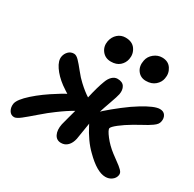

<svg xmlns="http://www.w3.org/2000/svg" viewBox="-180 -949 1181 1168"><g transform="rotate(30 410.5 -365.0)"><path d="M621.1 -592.8Q583 -592.8 561.5 -621.8Q540 -650.9 548.8 -693.8Q554.7 -724.6 580.6 -745.4Q606.4 -766.1 637.2 -766.1Q680.7 -766.1 701.7 -734.1Q722.7 -702.1 714.8 -664.1Q710 -635.7 685.5 -614.3Q661.1 -592.8 621.1 -592.8ZM377.9 -587.9Q337.9 -587.9 315.2 -617.2Q292.5 -646.5 299.8 -686Q306.6 -719.2 329.6 -739.5Q352.5 -759.8 383.8 -759.8Q431.6 -759.8 453.6 -728Q475.6 -696.3 467.8 -657.2Q461.9 -627.9 439.2 -607.9Q416.5 -587.9 377.9 -587.9ZM37.1 -1Q13.7 -1 1.2 -22.2Q-11.2 -43.5 -6.8 -70.8Q-0.5 -103 57.6 -155Q115.7 -207 195.8 -255.9Q219.7 -272 247.1 -286.1Q237.3 -291.5 199.2 -317.9Q151.4 -353.5 124.3 -393.6Q97.2 -433.6 103 -464.8Q106.9 -486.3 122.3 -502.2Q137.7 -518.1 161.1 -518.1Q177.2 -518.1 195.8 -499Q214.4 -480 242.2 -444.8Q270 -409.7 293.9 -388.2Q334.5 -350.6 367.2 -330.1Q385.7 -412.6 403.8 -459Q413.6 -486.8 430.2 -502.4Q446.8 -518.1 466.8 -518.1Q502 -518.1 515.4 -496.3Q528.8 -474.6 522.9 -442.9Q519 -423.3 500 -370.4Q481 -317.4 473.1 -291Q484.4 -302.2 486.8 -304.2Q521 -334.5 571.5 -373.8Q622.1 -413.1 662.1 -437Q744.1 -487.8 782.2 -487.8Q808.6 -487.8 820.3 -469.5Q832 -451.2 827.1 -426.8Q825.2 -415.5 818.1 -406Q811 -396.5 796.1 -386Q781.2 -375.5 768.3 -367.9Q755.4 -360.4 729.2 -346.2Q703.1 -332 686 -321.8Q641.1 -295.4 608.6 -270Q576.2 -244.6 573.2 -232.9Q570.8 -219.7 600.3 -181.4Q629.9 -143.1 671.9 -110.8Q685.5 -100.6 706.1 -85.4Q726.6 -70.3 735.1 -63.7Q743.7 -57.1 753.4 -47.4Q763.2 -37.6 765.6 -29.5Q768.1 -21.5 766.1 -12.2Q762.2 8.3 743.4 22.2Q724.6 36.1 699.2 36.1Q640.1 36.1 557.1 -46.9Q501.5 -100.1 456.1 -189Q455.6 -189.9 454.6 -192.4Q453.6 -194.8 453.1 -195.8Q441.9 -122.1 434.1 -78.1Q427.2 -45.9 408.7 -26.9Q390.1 -7.8 362.8 -7.8Q330.6 -7.8 316.4 -36.1Q302.2 -64.5 311 -108.9Q314.5 -124 325.7 -164.8Q336.9 -205.6 340.8 -220.2Q298.8 -197.3 240.2 -153.8Q203.6 -127.4 156.5 -86.4Q109.4 -45.4 81.1 -23.2Q52.7 -1 37.1 -1Z"/></g></svg>

Font: Shantell Sans Irregular
Style: Italic
Weight: 600
Italic angle: -11.31°
Designer: Stephen Nixon, Anya Danilova, Shantell Martin
Foundry: Arrow Type
Version: Version 1.006;[9816181b4]